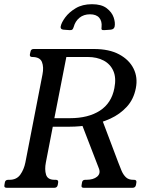

<svg xmlns="http://www.w3.org/2000/svg" viewBox="-34 -893 712 913"><path d="M612 -474Q601.8 -421 569.2 -385.5Q536.8 -350 490.8 -328.9Q444.8 -307.8 394.4 -299.1Q344 -290.5 298 -290.5H217L184.2 -121Q177.5 -87 185 -62.5Q192.5 -38 225.5 -38H231.5Q244.5 -38 242.5 -25L240.5 -13Q237.5 0 224.5 0H-2Q-16 0 -13 -13L-11 -25Q-9 -38 5 -38H11Q45 -38 62.5 -62.5Q80 -87 86.8 -121L168 -539Q175 -574 165.5 -598Q156 -622 119 -622Q106 -622 108.2 -635L111 -647Q113 -660 126 -660H413Q485 -660 532.5 -634.5Q580 -609 601 -567Q622 -525 612 -474ZM298 -331Q386 -331 441.2 -366.9Q496.5 -402.8 509.9 -474Q519.5 -522.5 505.1 -555.4Q490.8 -588.2 458.9 -605.1Q427 -622 383 -622H281.5L224.5 -331ZM448.5 -332 528.2 -121Q536 -100 544.1 -81Q552.2 -62 564.8 -50Q577.5 -38 599.5 -38H603.5Q616.5 -38 614.5 -25L612.5 -13Q609.5 0 596.5 0H364Q351 0 354 -13L356 -25Q358 -38 371 -38H376Q410 -38 427.6 -52.8Q445.2 -67.5 436.7 -90.9L356 -300ZM403.5 -873Q448.5 -873 473.4 -853.9Q498.2 -834.8 506.5 -810.1Q514.8 -785.5 511.2 -767Q509.5 -760 505.2 -756.5Q501 -753 493.2 -752Q487.8 -751.8 477.8 -750.8Q467.8 -749.8 462.2 -749.8Q453.2 -749 450.2 -752Q447.2 -755 449 -765Q451.8 -792.2 437.8 -808.6Q423.8 -825 394 -825Q364.2 -825 344 -808.6Q323.8 -792.2 316.5 -765Q313.5 -755 309.5 -752Q305.5 -749 296.5 -749.8Q291 -749.8 281.6 -750.8Q272.2 -751.8 266.5 -752Q252.5 -754 254.5 -767Q258 -785.5 276.1 -810.1Q294.2 -834.8 326 -853.9Q357.8 -873 403.5 -873Z"/></svg>

Font: Young Serif Light
Style: Italic
Weight: 300
Italic angle: -10.979°
Designer: Bastien Sozeau
Foundry: NBR — Bastien Sozeau
Version: Version 5.001